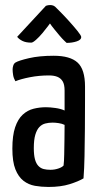

<svg xmlns="http://www.w3.org/2000/svg" viewBox="-20 -731 394 761"><path d="M172 10Q144 10 118.5 5.5Q93 1 73 -14.5Q53 -30 41 -60Q29 -90 29 -142Q29 -194 40 -226.5Q51 -259 70 -276.5Q89 -294 113 -300Q137 -306 162 -306Q178 -306 199.5 -303Q221 -300 236 -293Q236 -293 236 -307Q236 -321 236 -339.5Q236 -358 236 -372Q236 -396 228.5 -408.5Q221 -421 207.5 -426.5Q194 -432 174 -432Q135 -432 99 -425Q63 -418 41 -409Q34 -421 32 -433.5Q30 -446 30 -456Q30 -463 32.5 -471Q35 -479 41 -483Q54 -491 95 -500.5Q136 -510 193 -510Q258 -510 287.5 -483Q317 -456 317 -388V-335Q317 -278 316.5 -220.5Q316 -163 315 -112.5Q314 -62 311 -24Q291 -12 256 -1Q221 10 172 10ZM180 -58Q196 -58 211 -63Q226 -68 232 -75Q234 -91 234.5 -119Q235 -147 235.5 -178Q236 -209 236 -236Q226 -241 212.5 -243Q199 -245 189 -245Q173 -245 159.5 -241.5Q146 -238 136 -227.5Q126 -217 120 -197Q114 -177 114 -144Q114 -117 118.5 -100Q123 -83 132 -73.5Q141 -64 153 -61Q165 -58 180 -58ZM244 -561Q244 -561 235.5 -569Q227 -577 216 -590Q205 -603 194.5 -616Q184 -629 178 -638Q178 -638 169.5 -626.5Q161 -615 148 -599.5Q135 -584 122.5 -573Q110 -562 104 -562Q83 -562 69.5 -568.5Q56 -575 48 -585L162 -708Q170 -711 179 -711Q186 -711 192 -708.5Q198 -706 204 -699Q204 -699 219 -684Q234 -669 253 -648Q272 -627 287 -608.5Q302 -590 302 -584Q302 -573 284 -567Q266 -561 244 -561Z"/></svg>

Font: Yanone Kaffeesatz
Style: Regular
Weight: 400
Designer: Yanone (Cyrillic: Daniel Pouzeot, Huerta Tipografica, and Cyreal)
Foundry: Yanone
Version: Version 2.003